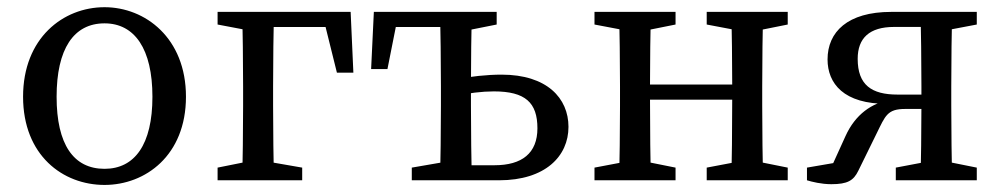

<svg xmlns="http://www.w3.org/2000/svg" viewBox="-20 -508 2816 541"><path d="M274.5 13.1C389.9 13.1 504 -70.1 504 -235.5C504 -400.9 389.2 -487.7 274.5 -487.7C157.9 -487.7 45 -400.8 45 -235.5C45 -70.2 157.1 13.1 274.5 13.1ZM274.5 -32.3C187.3 -32.3 139.5 -100.9 139.5 -235.4C139.5 -369.8 187.3 -442.2 274.5 -442.2C359.7 -442.2 409.5 -369.8 409.5 -235.4C409.5 -100.9 359.7 -32.3 274.5 -32.3Z M593.1 0H831.5V-35.7L716.4 -55.7H692.8L593.1 -35.7V0ZM593.1 -438.9 698.6 -418.9H707.3V-474.5H593.1V-438.9ZM662 0H752.5C750.5 -45 749.5 -146.1 749.5 -210V-264.5C749.5 -328.5 750.5 -429.5 752.5 -474.5H662C664 -429.5 665 -328.5 665 -264.5V-210C665 -146.1 664 -45 662 0ZM707.3 -431.9H942.6L886.8 -474.5L929.3 -303.3H975.7L968 -474.5H707.3V-431.9Z M1025.7 -313.3H1071.7L1103.7 -474.5L1058.8 -431.9H1264.7V-474.5H1033.4L1025.7 -313.3ZM1140.3 0H1264.7V-55.7H1256L1140.3 -35.7V0ZM1219.4 0H1310C1308 -45 1307 -146.1 1307 -210V-264.5C1307 -328.5 1308 -429.5 1310 -474.5H1219.4C1221.4 -429.5 1222.4 -328.5 1222.4 -264.5V-210C1222.4 -146.1 1221.4 -45 1219.4 0ZM1264.7 -418.9H1279.1L1379.5 -438.9V-474.5H1264.7V-418.9ZM1265.7 0H1386.1C1516.8 0 1581.8 -68.2 1581.8 -150.5C1581.8 -231.2 1521.3 -297.7 1393.3 -297.7C1353 -297.7 1304.2 -292.6 1264.7 -284.3V-237.6C1297.7 -245.6 1338.4 -250.5 1371.5 -250.5C1460.4 -250.5 1494.3 -218.8 1494.3 -146.5C1494.3 -76.3 1450.7 -42.4 1373.4 -42.4H1265.7V0Z M1655.1 0H1883.5V-35.7L1783.7 -55.7H1760.6L1655.1 -35.7V0ZM1655.1 -438.9 1760.6 -418.9H1783.7L1883.5 -438.9V-474.5H1655.1V-438.9ZM1724 0H1814.5C1812.5 -45 1811.5 -146.1 1811.5 -235.2V-264.5C1811.5 -328.5 1812.5 -429.5 1814.5 -474.5H1724C1726 -429.5 1727 -328.5 1727 -264.5V-210C1727 -146.1 1726 -45 1724 0ZM1769.3 -227.2H2085.5V-269.8H1769.3V-227.2ZM1971.3 0H2199.6V-35.7L2099.9 -55.7H2076.8L1971.3 -35.7V0ZM1971.3 -438.9 2076.8 -418.9H2099.9L2199.6 -438.9V-474.5H1971.3V-438.9ZM2040.2 0H2130.7C2128.7 -45 2127.7 -146.1 2127.7 -210V-264.5C2127.7 -328.5 2128.7 -429.5 2130.7 -474.5H2040.2C2042.2 -429.5 2043.2 -328.5 2043.2 -264.5V-235.2C2043.2 -146.1 2042.2 -45 2040.2 0Z M2253.8 0C2267.4 4.2 2294.3 11 2322.4 11C2367.9 11 2385 1 2398.5 -26.9L2450.2 -132.2C2474.6 -181.6 2479.9 -201 2530.4 -201H2618.1V-241.5H2508.9C2436.2 -241.5 2396.7 -268.3 2396.7 -342.2C2396.7 -400.8 2429.9 -432.1 2499.3 -432.1H2618.1V-474.5H2491.2C2368 -474.5 2311.8 -417.8 2311.8 -340.6C2311.8 -273.4 2356.7 -214.2 2481.7 -215.5L2488.5 -226.3C2437 -218.2 2390.1 -185.9 2362.4 -124.6L2314.1 -18.3L2359.7 -53.9L2253.8 -35.7V0ZM2573.3 0H2663.4C2661.4 -45 2660.4 -146.1 2660.4 -210V-264.5C2660.4 -328.5 2661.4 -429.5 2663.4 -474.5H2573.3C2575.3 -429.5 2576.3 -328.5 2576.3 -264.5V-210C2576.3 -146.1 2575.3 -45 2573.3 0ZM2504.1 0H2732.3V-35.7L2632.6 -55.7H2609.5L2504.1 -35.7V0ZM2618.1 -418.9H2626.8L2732.3 -438.9V-474.5H2618.1V-418.9Z"/></svg>

Font: Source Serif Variable
Style: Regular
Weight: 389
Designer: Frank Grießhammer
Foundry: Adobe Systems Incorporated
Version: Version 3.001;hotconv 1.0.111;makeotfexe 2.5.65597